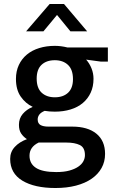

<svg xmlns="http://www.w3.org/2000/svg" viewBox="-20 -710 591 963"><path d="M60 -314Q60 -353 74.5 -384Q89 -415 115 -436.5Q141 -458 177 -469Q213 -480 255 -480Q286 -480 318 -472H521V-401H486L412 -411Q429 -392 439 -367Q449 -342 449 -315Q449 -276 435 -245.5Q421 -215 395.5 -193.5Q370 -172 334 -161Q298 -150 255 -150Q241 -150 228.5 -151Q216 -152 204 -154Q185 -146 177 -135Q169 -124 169 -111Q169 -91 183 -83Q197 -75 223 -75H342Q420 -75 463.5 -39.5Q507 -4 507 62Q507 101 489.5 132.5Q472 164 439.5 186.5Q407 209 361 221Q315 233 258 233Q153 233 92 196Q31 159 31 87Q31 52 54 27Q77 2 115 -12Q97 -24 86 -40.5Q75 -57 75 -84Q75 -116 94 -138.5Q113 -161 144 -174Q108 -191 84 -225.5Q60 -260 60 -314ZM174 5Q128 27 128 71Q128 111 160.5 132Q193 153 262 153Q301 153 328 145.5Q355 138 372.5 126Q390 114 398 99Q406 84 406 68Q406 30 380.5 17.5Q355 5 313 5ZM346 -313Q346 -361 321 -384.5Q296 -408 255 -408Q213 -408 188.5 -385Q164 -362 164 -316Q164 -268 189 -245Q214 -222 255 -222Q297 -222 321.5 -245Q346 -268 346 -313ZM417 -553H333L266 -635L198 -553H111L229 -690H301Z"/></svg>

Font: Ek Mukta Medium
Style: Regular
Weight: 500
Designer: Girish Dalvi and Yashodeep Gholap
Foundry: Ek Type
Version: Version 2.538;PS 1.002;hotconv 16.6.51;makeotf.lib2.5.65220;